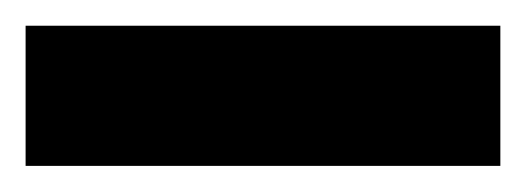

<svg xmlns="http://www.w3.org/2000/svg" viewBox="-20 -706 411 150"><path d="M0 -576.4V-685.9H370.9V-576.4Z"/></svg>

Font: Spartan ExtBd
Style: Regular
Weight: 800
Designer: Matt Bailey, Mirko Velimirovic
Foundry: Matt Bailey
Version: Version 1.005